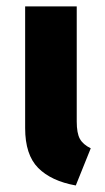

<svg xmlns="http://www.w3.org/2000/svg" viewBox="-20 -551 322 588"><path d="M57 -531.4H215V-179Q215 -143.1 224.6 -125.8Q234.1 -108.5 257.9 -96.8L212.1 17Q136.9 3.5 96.9 -36.7Q57 -77 57 -158.6Z"/></svg>

Font: Fira Sans Variable
Style: Regular
Weight: 400
Designer: Carrois Corporate & Edenspiekermann AG
Foundry: Carrois Corporate GbR & Edenspiekermann AG
Version: Version 4.202